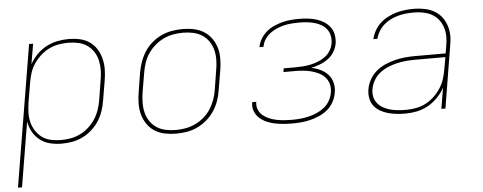

<svg xmlns="http://www.w3.org/2000/svg" viewBox="-49 -653 2499 993"><g transform="rotate(-5 1200.0 -156.5)"><path d="M7 215 129 -520H150L132 -415Q147 -442 169 -464.5Q191 -487 218.5 -501.5Q246 -516 275.5 -522Q305 -528 334 -528Q364 -528 392 -522Q420 -516 442.5 -500.5Q465 -485 479.5 -462Q494 -439 501 -411.5Q508 -384 507.5 -355Q507 -326 502 -297L485 -197Q481 -170 472 -143Q463 -116 447.5 -91.5Q432 -67 409.5 -47Q387 -27 361.5 -14.5Q336 -2 308 3Q280 8 253 8Q222 8 193 1Q164 -6 141 -23.5Q118 -41 103.5 -66.5Q89 -92 84 -122L28 215ZM251 -11Q276 -11 301 -15.5Q326 -20 350 -31.5Q374 -43 394.5 -61.5Q415 -80 429.5 -102.5Q444 -125 452.5 -150Q461 -175 465 -200L481 -300Q486 -326 486.5 -352.5Q487 -379 481.5 -403.5Q476 -428 462.5 -449Q449 -470 428.5 -484Q408 -498 383 -503.5Q358 -509 331 -509Q306 -509 280.5 -504.5Q255 -500 231.5 -488.5Q208 -477 187.5 -458.5Q167 -440 152 -418Q137 -396 129 -371Q121 -346 117 -321L100 -221Q96 -195 95 -168.5Q94 -142 100 -117.5Q106 -93 119.5 -72Q133 -51 153 -36.5Q173 -22 198.5 -16.5Q224 -11 251 -11Z M846 8Q816 8 787.5 2Q759 -4 735.5 -19Q712 -34 696.5 -57Q681 -80 673.5 -107Q666 -134 666.5 -164Q667 -194 672 -223L688 -323Q693 -351 702.5 -378Q712 -405 728 -430Q744 -455 767 -474.5Q790 -494 817 -506.5Q844 -519 872 -523.5Q900 -528 927 -528Q957 -528 985.5 -522Q1014 -516 1037.5 -501Q1061 -486 1077 -463Q1093 -440 1100.5 -413Q1108 -386 1107.5 -356Q1107 -326 1102 -297L1085 -197Q1081 -169 1071.5 -142Q1062 -115 1045.5 -90Q1029 -65 1006 -45.5Q983 -26 956.5 -13.5Q930 -1 901.5 3.5Q873 8 846 8ZM847 -11Q872 -11 897.5 -15.5Q923 -20 947.5 -31.5Q972 -43 993 -61Q1014 -79 1028.5 -101.5Q1043 -124 1052 -149Q1061 -174 1065 -200L1081 -300Q1086 -326 1086.5 -353Q1087 -380 1081 -404.5Q1075 -429 1061 -450Q1047 -471 1026 -484.5Q1005 -498 979.5 -503.5Q954 -509 927 -509Q902 -509 876 -504.5Q850 -500 826 -488.5Q802 -477 781 -459Q760 -441 745 -418.5Q730 -396 721.5 -371Q713 -346 709 -320L692 -220Q688 -194 687.5 -167Q687 -140 693 -115.5Q699 -91 713 -70Q727 -49 747.5 -35.5Q768 -22 794 -16.5Q820 -11 847 -11Z M1448 8Q1425 8 1402 6Q1379 4 1357.5 -0.5Q1336 -5 1316 -14Q1296 -23 1280 -37.5Q1264 -52 1256 -73Q1248 -94 1252 -117L1253 -120H1274L1273 -118Q1270 -97 1277.5 -79Q1285 -61 1299.5 -49Q1314 -37 1332 -29.5Q1350 -22 1369.5 -18Q1389 -14 1409.5 -12.5Q1430 -11 1450 -11Q1471 -11 1492.5 -13Q1514 -15 1535.5 -20Q1557 -25 1578 -34Q1599 -43 1617.5 -57.5Q1636 -72 1647 -92Q1658 -112 1662 -134Q1666 -156 1661 -176.5Q1656 -197 1642.5 -212.5Q1629 -228 1610.5 -237Q1592 -246 1572 -251.5Q1552 -257 1530.5 -259Q1509 -261 1487 -261H1427L1430 -280H1490Q1510 -280 1530 -281.5Q1550 -283 1569.5 -287Q1589 -291 1609 -299Q1629 -307 1646 -319.5Q1663 -332 1674 -350.5Q1685 -369 1688 -388Q1691 -408 1687 -427.5Q1683 -447 1671.5 -461.5Q1660 -476 1643.5 -485.5Q1627 -495 1608 -500Q1589 -505 1569.5 -507Q1550 -509 1530 -509Q1511 -509 1491 -507.5Q1471 -506 1452 -501.5Q1433 -497 1414 -489Q1395 -481 1378.5 -468.5Q1362 -456 1350.5 -438.5Q1339 -421 1336 -402V-400H1315V-402Q1319 -424 1331.5 -444Q1344 -464 1361.5 -479Q1379 -494 1401 -503.5Q1423 -513 1444 -518.5Q1465 -524 1487.5 -526Q1510 -528 1531 -528Q1554 -528 1576.5 -525.5Q1599 -523 1620.5 -516.5Q1642 -510 1660 -498.5Q1678 -487 1691 -470Q1704 -453 1708 -431Q1712 -409 1709 -386Q1705 -363 1692.5 -342Q1680 -321 1660 -306.5Q1640 -292 1617.5 -283.5Q1595 -275 1572 -270Q1598 -265 1620.5 -254Q1643 -243 1659 -225Q1675 -207 1681 -182Q1687 -157 1682 -131Q1678 -107 1666 -84.5Q1654 -62 1634.5 -45.5Q1615 -29 1591.5 -18.5Q1568 -8 1544 -2Q1520 4 1495.5 6Q1471 8 1448 8Z M2037 8Q2014 8 1991 5.5Q1968 3 1946.5 -3Q1925 -9 1906 -20Q1887 -31 1874 -48Q1861 -65 1857 -87.5Q1853 -110 1857 -134Q1861 -159 1874.5 -183.5Q1888 -208 1909.5 -226Q1931 -244 1956 -255Q1981 -266 2007 -272.5Q2033 -279 2059 -281.5Q2085 -284 2111 -284H2271L2278 -326Q2280 -337 2281 -348Q2282 -359 2282 -369V-370Q2282 -401 2270.5 -429Q2259 -457 2237 -475.5Q2215 -494 2185.5 -501.5Q2156 -509 2124 -509Q2104 -509 2084 -507Q2064 -505 2043.5 -499.5Q2023 -494 2004 -484.5Q1985 -475 1969 -461Q1953 -447 1942 -428.5Q1931 -410 1926 -390H1905Q1910 -412 1922 -433.5Q1934 -455 1952 -471.5Q1970 -488 1991.5 -499Q2013 -510 2035.5 -516.5Q2058 -523 2080.5 -525.5Q2103 -528 2126 -528Q2161 -528 2194.5 -519.5Q2228 -511 2252.5 -490Q2277 -469 2290 -437.5Q2303 -406 2303 -372Q2303 -359 2301.5 -347Q2300 -335 2298 -323L2245 0H2224L2242 -108Q2227 -81 2204 -57.5Q2181 -34 2153.5 -19Q2126 -4 2096 2Q2066 8 2037 8ZM2041 -11Q2066 -11 2092 -15.5Q2118 -20 2142 -32Q2166 -44 2186.5 -63Q2207 -82 2222 -105Q2237 -128 2245 -153Q2253 -178 2257 -203L2268 -265H2111Q2088 -265 2064 -263Q2040 -261 2016.5 -255.5Q1993 -250 1970 -240.5Q1947 -231 1927 -215.5Q1907 -200 1894.5 -178Q1882 -156 1878 -133Q1874 -112 1878.5 -92.5Q1883 -73 1895 -58.5Q1907 -44 1924 -34.5Q1941 -25 1960 -20Q1979 -15 1999.5 -13Q2020 -11 2041 -11Z"/></g></svg>

Font: Iosevka Aile Thin
Style: Italic
Weight: 100
Italic angle: -9°
Designer: Belleve Invis
Foundry: Belleve Invis
Version: Version 31.1.0; ttfautohint (v1.8.4)